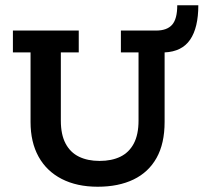

<svg xmlns="http://www.w3.org/2000/svg" viewBox="-20 -699 773 729"><path d="M351 10Q272 10 214.5 -19.5Q157 -49 126.5 -104Q96 -159 96 -236V-500H29V-583H279V-500H211V-241Q211 -188 229 -154Q247 -120 280 -104Q313 -88 358 -88Q404 -88 437 -104Q470 -120 488 -154Q506 -188 506 -241V-500H439V-583H573Q614 -583 633.5 -605Q653 -627 653 -679H733Q733 -594 702 -548.5Q671 -503 605 -500V-236Q605 -154 574.5 -99.5Q544 -45 487 -17.5Q430 10 351 10Z"/></svg>

Font: Rokkitt SemiBold
Style: Regular
Weight: 600
Designer: Vernon Adams
Foundry: Vernon Adams
Version: Version 3.103